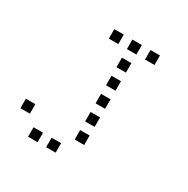

<svg xmlns="http://www.w3.org/2000/svg" viewBox="-150 -810 900 919"><g transform="rotate(30 300.0 -350.0)"><path d="M224.8 -676.2Q223.8 -676.2 223.8 -676.2Q223.8 -676.2 223.8 -675.2V-624.8Q223.8 -623.8 223.8 -623.8Q223.8 -623.8 224.8 -623.8H275.2Q276.2 -623.8 276.2 -623.8Q276.2 -623.8 276.2 -624.8V-675.2Q276.2 -676.2 276.2 -676.2Q276.2 -676.2 275.2 -676.2ZM324.8 -676.2Q323.8 -676.2 323.8 -676.2Q323.8 -676.2 323.8 -675.2V-624.8Q323.8 -623.8 323.8 -623.8Q323.8 -623.8 324.8 -623.8H375.2Q376.2 -623.8 376.2 -623.8Q376.2 -623.8 376.2 -624.8V-675.2Q376.2 -676.2 376.2 -676.2Q376.2 -676.2 375.2 -676.2ZM424.8 -676.2Q423.8 -676.2 423.8 -676.2Q423.8 -676.2 423.8 -675.2V-624.8Q423.8 -623.8 423.8 -623.8Q423.8 -623.8 424.8 -623.8H475.2Q476.2 -623.8 476.2 -623.8Q476.2 -623.8 476.2 -624.8V-675.2Q476.2 -676.2 476.2 -676.2Q476.2 -676.2 475.2 -676.2ZM324.8 -576.2Q323.8 -576.2 323.8 -576.2Q323.8 -576.2 323.8 -575.2V-524.8Q323.8 -523.8 323.8 -523.8Q323.8 -523.8 324.8 -523.8H375.2Q376.2 -523.8 376.2 -523.8Q376.2 -523.8 376.2 -524.8V-575.2Q376.2 -576.2 376.2 -576.2Q376.2 -576.2 375.2 -576.2ZM324.8 -476.2Q323.8 -476.2 323.8 -476.2Q323.8 -476.2 323.8 -475.2V-424.8Q323.8 -423.8 323.8 -423.8Q323.8 -423.8 324.8 -423.8H375.2Q376.2 -423.8 376.2 -423.8Q376.2 -423.8 376.2 -424.8V-475.2Q376.2 -476.2 376.2 -476.2Q376.2 -476.2 375.2 -476.2ZM324.8 -376.2Q323.8 -376.2 323.8 -376.2Q323.8 -376.2 323.8 -375.2V-324.8Q323.8 -323.8 323.8 -323.8Q323.8 -323.8 324.8 -323.8H375.2Q376.2 -323.8 376.2 -323.8Q376.2 -323.8 376.2 -324.8V-375.2Q376.2 -376.2 376.2 -376.2Q376.2 -376.2 375.2 -376.2ZM324.8 -276.2Q323.8 -276.2 323.8 -276.2Q323.8 -276.2 323.8 -275.2V-224.8Q323.8 -223.8 323.8 -223.8Q323.8 -223.8 324.8 -223.8H375.2Q376.2 -223.8 376.2 -223.8Q376.2 -223.8 376.2 -224.8V-275.2Q376.2 -276.2 376.2 -276.2Q376.2 -276.2 375.2 -276.2ZM24.8 -176.2Q23.8 -176.2 23.8 -176.2Q23.8 -176.2 23.8 -175.2V-124.8Q23.8 -123.8 23.8 -123.8Q23.8 -123.8 24.8 -123.8H75.2Q76.2 -123.8 76.2 -123.8Q76.2 -123.8 76.2 -124.8V-175.2Q76.2 -176.2 76.2 -176.2Q76.2 -176.2 75.2 -176.2ZM324.8 -176.2Q323.8 -176.2 323.8 -176.2Q323.8 -176.2 323.8 -175.2V-124.8Q323.8 -123.8 323.8 -123.8Q323.8 -123.8 324.8 -123.8H375.2Q376.2 -123.8 376.2 -123.8Q376.2 -123.8 376.2 -124.8V-175.2Q376.2 -176.2 376.2 -176.2Q376.2 -176.2 375.2 -176.2ZM124.8 -76.2Q123.8 -76.2 123.8 -76.2Q123.8 -76.2 123.8 -75.2V-24.8Q123.8 -23.8 123.8 -23.8Q123.8 -23.8 124.8 -23.8H175.2Q176.2 -23.8 176.2 -23.8Q176.2 -23.8 176.2 -24.8V-75.2Q176.2 -76.2 176.2 -76.2Q176.2 -76.2 175.2 -76.2ZM224.8 -76.2Q223.8 -76.2 223.8 -76.2Q223.8 -76.2 223.8 -75.2V-24.8Q223.8 -23.8 223.8 -23.8Q223.8 -23.8 224.8 -23.8H275.2Q276.2 -23.8 276.2 -23.8Q276.2 -23.8 276.2 -24.8V-75.2Q276.2 -76.2 276.2 -76.2Q276.2 -76.2 275.2 -76.2Z"/></g></svg>

Font: Doto Black
Style: Regular
Weight: 900
Monospace: yes
Version: Version 1.000